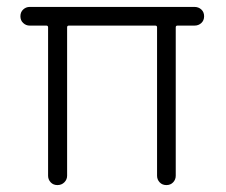

<svg xmlns="http://www.w3.org/2000/svg" viewBox="-20 -535 652 555"><path d="M146 0Q134 0 126.5 -8Q119 -16 119 -27V-456Q119 -461 114 -461H66Q55 -461 47 -468.5Q39 -476 39 -488Q39 -500 47 -507.5Q55 -515 66 -515H542Q554 -515 562 -507.5Q570 -500 570 -488Q570 -476 562 -468.5Q554 -461 542 -461H493Q488 -461 488 -456V-27Q488 -16 480.5 -8Q473 0 461 0Q449 0 441.5 -8Q434 -16 434 -27V-456Q434 -461 429 -461H179Q174 -461 174 -456V-27Q174 -16 166 -8Q158 0 146 0Z"/></svg>

Font: Quicksand Light
Style: Regular
Weight: 400
Version: Version 3.004